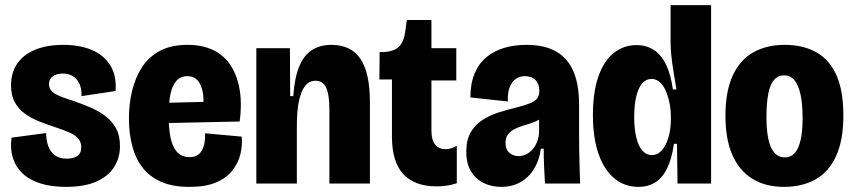

<svg xmlns="http://www.w3.org/2000/svg" viewBox="-20 -716 3331 749"><path d="M237 13Q180 13 137.5 -0.5Q95 -14 68 -39.5Q41 -65 30 -100.5Q19 -136 25 -179L160 -197Q160 -170 168 -147Q176 -124 194 -110.5Q212 -97 240 -97Q266 -97 281.5 -107.5Q297 -118 297 -141Q297 -161 286 -174.5Q275 -188 253 -198Q231 -208 198 -219Q164 -230 132.5 -242.5Q101 -255 76 -273.5Q51 -292 37 -318.5Q23 -345 23 -383Q23 -432 47 -467.5Q71 -503 117 -522Q163 -541 228 -541Q289 -541 336 -522Q383 -503 409 -463Q435 -423 431 -361L298 -341Q299 -367 291 -386.5Q283 -406 266.5 -417.5Q250 -429 225 -429Q199 -429 185 -417.5Q171 -406 171 -388Q171 -372 182 -360.5Q193 -349 214.5 -340.5Q236 -332 267 -322Q299 -311 331 -297.5Q363 -284 389.5 -264.5Q416 -245 432 -216.5Q448 -188 448 -146Q448 -100 425 -64Q402 -28 355.5 -7.5Q309 13 237 13Z M719 13Q653 13 608 -7Q563 -27 535.5 -63Q508 -99 495.5 -148Q483 -197 483 -254Q483 -311 495.5 -362.5Q508 -414 534.5 -454.5Q561 -495 604.5 -518Q648 -541 711 -541Q771 -541 814 -519.5Q857 -498 882 -457.5Q907 -417 915.5 -362.5Q924 -308 915 -242L588 -235V-314L794 -319L771 -273Q777 -324 771 -356Q765 -388 750 -403.5Q735 -419 711 -419Q685 -419 668.5 -401Q652 -383 645 -349Q638 -315 638 -266Q638 -180 658 -141.5Q678 -103 719 -103Q737 -103 749 -110Q761 -117 768 -130Q775 -143 778 -160Q781 -177 780 -196L923 -183Q926 -150 918 -115.5Q910 -81 887 -51.5Q864 -22 823.5 -4.5Q783 13 719 13Z M980 0V-315V-528H1111L1112 -341H1124Q1129 -412 1147 -456Q1165 -500 1196.5 -520.5Q1228 -541 1273 -541Q1349 -541 1386 -486.5Q1423 -432 1423 -318V0H1265V-288Q1265 -346 1252.5 -373.5Q1240 -401 1211 -401Q1186 -401 1170 -380.5Q1154 -360 1146 -321Q1138 -282 1138 -226V0Z M1683 11Q1598 11 1553.5 -36.5Q1509 -84 1509 -184V-406H1460L1461 -513H1478Q1521 -516 1539 -536.5Q1557 -557 1562 -601L1567 -638H1663V-528H1760V-402H1663V-207Q1663 -169 1678 -151.5Q1693 -134 1717 -134Q1729 -134 1740.5 -137.5Q1752 -141 1762 -147V-1Q1739 6 1720 8.5Q1701 11 1683 11Z M1935 13Q1898 13 1867 -2Q1836 -17 1817.5 -47.5Q1799 -78 1799 -124Q1799 -170 1816 -199.5Q1833 -229 1861.5 -247.5Q1890 -266 1924.5 -277Q1959 -288 1992 -296Q2028 -305 2047.5 -313Q2067 -321 2075.5 -332Q2084 -343 2084 -361Q2084 -388 2069.5 -403.5Q2055 -419 2027 -419Q2008 -419 1992.5 -408.5Q1977 -398 1968.5 -376.5Q1960 -355 1961 -320L1815 -336Q1815 -389 1831 -428Q1847 -467 1876.5 -492Q1906 -517 1946 -529Q1986 -541 2034 -541Q2104 -541 2149.5 -515Q2195 -489 2217 -437.5Q2239 -386 2239 -308V-196Q2239 -164 2239.5 -131Q2240 -98 2241 -65Q2242 -32 2243 0H2106Q2104 -33 2102.5 -66.5Q2101 -100 2101 -136H2090Q2084 -91 2063.5 -57.5Q2043 -24 2010.5 -5.5Q1978 13 1935 13ZM2003 -107Q2017 -107 2030.5 -113Q2044 -119 2055.5 -131Q2067 -143 2074.5 -161Q2082 -179 2083 -201V-264L2108 -269Q2098 -257 2082 -248.5Q2066 -240 2048.5 -234.5Q2031 -229 2014 -223.5Q1997 -218 1983 -210Q1969 -202 1960.5 -190Q1952 -178 1952 -159Q1952 -133 1967 -120Q1982 -107 2003 -107Z M2470 13Q2418 13 2378 -19Q2338 -51 2315.5 -114Q2293 -177 2293 -267Q2293 -357 2314.5 -418Q2336 -479 2374.5 -509.5Q2413 -540 2463 -540Q2502 -540 2531 -521Q2560 -502 2578.5 -463.5Q2597 -425 2605 -367H2619Q2613 -403 2607.5 -436Q2602 -469 2599 -498Q2596 -527 2596 -550V-696H2754V-230V0H2623L2621 -155H2609Q2601 -98 2583 -60.5Q2565 -23 2537 -5Q2509 13 2470 13ZM2523 -111Q2541 -111 2554.5 -122.5Q2568 -134 2577.5 -153.5Q2587 -173 2592 -197.5Q2597 -222 2597 -249V-264Q2597 -287 2593 -308.5Q2589 -330 2582.5 -348.5Q2576 -367 2567 -380.5Q2558 -394 2546.5 -401Q2535 -408 2522 -408Q2500 -408 2485 -390.5Q2470 -373 2462 -339.5Q2454 -306 2454 -259Q2454 -214 2462 -180.5Q2470 -147 2485.5 -129Q2501 -111 2523 -111Z M3039 13Q2966 13 2915 -18.5Q2864 -50 2837 -111.5Q2810 -173 2810 -264Q2810 -360 2838.5 -421.5Q2867 -483 2919 -512Q2971 -541 3041 -541Q3114 -541 3165.5 -511.5Q3217 -482 3243.5 -421.5Q3270 -361 3270 -266Q3270 -169 3241.5 -107Q3213 -45 3161 -16Q3109 13 3039 13ZM3042 -102Q3065 -102 3080 -118.5Q3095 -135 3103 -169Q3111 -203 3111 -255Q3111 -312 3102.5 -349Q3094 -386 3078.5 -404Q3063 -422 3038 -422Q3015 -422 3000 -405Q2985 -388 2977.5 -352Q2970 -316 2970 -260Q2970 -179 2988 -140.5Q3006 -102 3042 -102Z"/></svg>

Font: Bricolage Grotesque 72pt SemiCondensed ExtraBold
Style: Regular
Weight: 800
Width: 4
Designer: Mathieu Triay
Foundry: Atelier Triay
Version: Version 1.001;gftools[0.9.33.dev8+g029e19f]